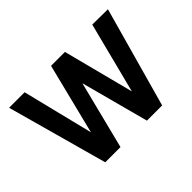

<svg xmlns="http://www.w3.org/2000/svg" viewBox="-105 -715 919 919"><g transform="rotate(-45 355.0 -255.0)"><path d="M162 0H265L352 -345L444 0H547L689 -509L584 -510L492 -150L399 -510H305L215 -150L126 -510H21Z"/></g></svg>

Font: Vanilla Cream DemiBold
Style: Regular
Weight: 600
Designer: Jeremy Tribby, Jinavaṁso
Foundry: Tribby Type
Version: Version 1.422;Glyphs 3.1.2 (3151)